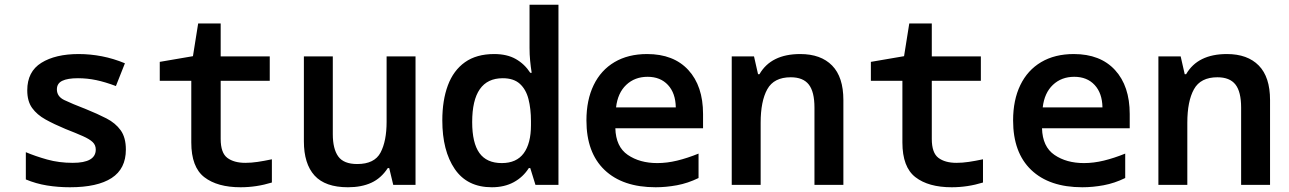

<svg xmlns="http://www.w3.org/2000/svg" viewBox="-20 -780 5440 810"><path d="M275 10Q225 10 178.5 2.5Q132 -5 89 -23V-138Q129 -121 179 -107Q229 -93 287 -93Q384 -93 384 -149Q384 -168 371 -180.5Q358 -193 330 -205.5Q302 -218 256 -236Q208 -256 172 -276Q136 -296 115.5 -324.5Q95 -353 95 -399Q95 -478 154.5 -515Q214 -552 312 -552Q361 -552 410 -542.5Q459 -533 507 -513L469 -417Q424 -434 386 -442Q348 -450 309 -450Q265 -450 242.5 -439Q220 -428 220 -403Q220 -373 251 -358Q282 -343 344 -319Q391 -300 429 -280.5Q467 -261 489 -230.5Q511 -200 511 -149Q511 -68 451 -29Q391 10 275 10Z M995 10Q897 10 842 -32.5Q787 -75 787 -179V-439H654V-519L794 -543L816 -681H911V-542H1118V-439H911V-194Q911 -135 939 -114Q967 -93 1015 -93Q1040 -93 1067 -97Q1094 -101 1127 -108V-10Q1062 10 995 10Z M1448 10Q1352 10 1307 -39.5Q1262 -89 1262 -184V-542H1384V-214Q1384 -152 1407 -120Q1430 -88 1487 -88Q1560 -88 1585.5 -136.5Q1611 -185 1611 -266V-542H1733V0H1639L1622 -71H1616Q1588 -28 1546.5 -9Q1505 10 1448 10Z M2055 10Q1951 10 1898.5 -67Q1846 -144 1846 -272Q1846 -357 1869.5 -420Q1893 -483 1941.5 -517.5Q1990 -552 2065 -552Q2119 -552 2156 -531Q2193 -510 2217 -473H2223Q2219 -498 2216.5 -524Q2214 -550 2214 -578V-760H2336V0H2239L2217 -71H2211Q2187 -33 2147.5 -11.5Q2108 10 2055 10ZM2097 -92Q2159 -92 2189.5 -133.5Q2220 -175 2220 -252V-269Q2220 -321 2209.5 -362Q2199 -403 2173 -426.5Q2147 -450 2101 -450Q1972 -450 1972 -265Q1972 -177 2002.5 -134.5Q2033 -92 2097 -92Z M2746 10Q2607 10 2530.5 -63Q2454 -136 2454 -272Q2454 -358 2484.5 -421Q2515 -484 2572.5 -518Q2630 -552 2710 -552Q2822 -552 2884 -484.5Q2946 -417 2946 -299V-239H2576Q2578 -161 2628.5 -126.5Q2679 -92 2753 -92Q2794 -92 2837 -102.5Q2880 -113 2927 -132V-29Q2882 -7 2836 1.5Q2790 10 2746 10ZM2831 -327Q2830 -387 2798 -421.5Q2766 -456 2712 -456Q2658 -456 2622 -422Q2586 -388 2579 -327Z M3067 0V-542H3161L3178 -467H3184Q3233 -552 3356 -552Q3443 -552 3490.5 -503.5Q3538 -455 3538 -358V0H3416V-326Q3416 -393 3392 -423.5Q3368 -454 3316 -454Q3245 -454 3217 -403.5Q3189 -353 3189 -262V0Z M3995 10Q3897 10 3842 -32.5Q3787 -75 3787 -179V-439H3654V-519L3794 -543L3816 -681H3911V-542H4118V-439H3911V-194Q3911 -135 3939 -114Q3967 -93 4015 -93Q4040 -93 4067 -97Q4094 -101 4127 -108V-10Q4062 10 3995 10Z M4546 10Q4407 10 4330.5 -63Q4254 -136 4254 -272Q4254 -358 4284.5 -421Q4315 -484 4372.5 -518Q4430 -552 4510 -552Q4622 -552 4684 -484.5Q4746 -417 4746 -299V-239H4376Q4378 -161 4428.5 -126.5Q4479 -92 4553 -92Q4594 -92 4637 -102.5Q4680 -113 4727 -132V-29Q4682 -7 4636 1.5Q4590 10 4546 10ZM4631 -327Q4630 -387 4598 -421.5Q4566 -456 4512 -456Q4458 -456 4422 -422Q4386 -388 4379 -327Z M4867 0V-542H4961L4978 -467H4984Q5033 -552 5156 -552Q5243 -552 5290.5 -503.5Q5338 -455 5338 -358V0H5216V-326Q5216 -393 5192 -423.5Q5168 -454 5116 -454Q5045 -454 5017 -403.5Q4989 -353 4989 -262V0Z"/></svg>

Font: Noto Sans Mono SemiBold
Style: Regular
Weight: 600
Designer: Monotype Design Team
Foundry: Monotype Imaging Inc.
Version: Version 2.014; ttfautohint (v1.8.4.7-5d5b)